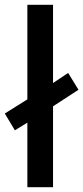

<svg xmlns="http://www.w3.org/2000/svg" viewBox="-30 -780 347 800"><path d="M84 0H191V-337L297 -406L254 -476L191 -434V-760H84V-366L-10 -307L32 -237L84 -269Z"/></svg>

Font: Noto Sans Cherokee Medium
Style: Regular
Weight: 500
Designer: Monotype Design Team
Foundry: Monotype Imaging Inc.
Version: Version 2.001